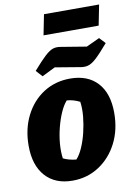

<svg xmlns="http://www.w3.org/2000/svg" viewBox="-94 -909 680 981"><g transform="rotate(-10 245.5 -418.5)"><path d="M202 13Q112 13 61.5 -43.5Q11 -100 11 -201Q11 -288 45.5 -356.5Q80 -425 140.5 -464Q201 -503 279 -503Q370 -503 420.5 -448Q471 -393 471 -292Q471 -204 436 -135.5Q401 -67 340 -27Q279 13 202 13ZM239 -90Q257 -109 272 -143Q287 -177 297 -218Q307 -259 311 -300.5Q315 -342 310 -377Q294 -385 277 -390Q260 -395 243 -396Q225 -376 210 -342Q195 -308 184.5 -267Q174 -226 170.5 -184.5Q167 -143 172 -108Q200 -94 239 -90ZM184 -744 205 -850H491L470 -744ZM143 -539 113 -572Q154 -619 178.5 -641.5Q203 -664 221.5 -669.5Q240 -675 264 -670L392 -649L461 -681L490 -650Q449 -602 424.5 -579.5Q400 -557 380.5 -552Q361 -547 338 -552L212 -573Z"/></g></svg>

Font: Piazzolla ExtraBold
Style: Italic
Weight: 800
Italic angle: -11.3°
Designer: Juan Pablo del Peral
Foundry: Huerta Tipografica
Version: Version 1.330